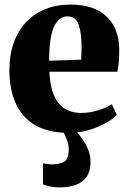

<svg xmlns="http://www.w3.org/2000/svg" viewBox="-20 -569 562 838"><path d="M237.5 249Q219.5 249 200.2 245.2Q181 241.5 167.5 235.5V143.5Q177 146 188.5 147.2Q200 148.5 206 148.5Q240 148.5 260 137Q280 125.5 280 83Q280 64.5 273.2 44.5Q266.5 24.5 258 10.5Q174.5 5.5 122.2 -29.8Q70 -65 45.5 -124.8Q21 -184.5 21 -263Q21 -330 40.2 -383Q59.5 -436 94.5 -473Q129.5 -510 178.5 -529.5Q227.5 -549 287 -549Q389.5 -549 444 -498.2Q498.5 -447.5 500.5 -354.5Q500.5 -320 498.2 -295.5Q496 -271 492 -256H195.5Q197.5 -208.5 207.8 -174.5Q218 -140.5 235.5 -118.8Q253 -97 278.2 -86.5Q303.5 -76 336 -76Q370.5 -76 408.5 -87.5Q446.5 -99 468 -114L490 -67.5Q477.5 -53.5 451.2 -37.5Q425 -21.5 390.2 -8.8Q355.5 4 317 9Q329 22.5 343 43Q357 63.5 366.5 88.8Q376 114 375 141.5Q374 181 356.5 204.8Q339 228.5 308.5 238.8Q278 249 237.5 249ZM194.5 -304 334.5 -308.5Q335 -321.5 335.2 -334.2Q335.5 -347 336 -360Q336 -426 323.2 -461.8Q310.5 -497.5 274.5 -497.5Q258 -497.5 243.8 -488.2Q229.5 -479 218.2 -457.5Q207 -436 200.8 -398.5Q194.5 -361 194.5 -304Z"/></svg>

Font: Merriweather 72pt Black
Style: Regular
Weight: 900
Version: Version 2.100